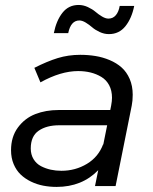

<svg xmlns="http://www.w3.org/2000/svg" viewBox="-20 -750 618 774"><path d="M446 0H363L376 -64Q310.5 3.5 208 3.5Q180.5 3.5 154.5 -1.5Q128.5 -6.5 104.8 -18Q81 -29.5 63.2 -46.5Q45.5 -63.5 35 -88.5Q24.5 -113.5 24.5 -144.5Q24.5 -198.5 52.2 -236Q80 -273.5 122.2 -290Q164.5 -306.5 216.5 -306.5H424.5L428 -324Q431.5 -342.5 431.5 -356Q431.5 -385 420 -406.5Q408.5 -428 388.5 -440Q368.5 -452 345 -457.8Q321.5 -463.5 295 -463.5Q225 -463.5 143 -418L118.5 -476.5Q169.5 -502.5 212.5 -515.8Q255.5 -529 303.5 -529Q335.5 -529 364.8 -524.2Q394 -519.5 422 -507.8Q450 -496 470.2 -478Q490.5 -460 502.8 -431.8Q515 -403.5 515 -368Q515 -343.5 511 -324ZM462.5 -726H521Q511 -676 485.5 -644.2Q460 -612.5 419 -612.5Q400 -612.5 381.8 -621Q363.5 -629.5 351.5 -640Q339.5 -650.5 325.5 -659Q311.5 -667.5 300 -667.5Q265.5 -667.5 255 -616.5H197Q207 -667 231.8 -698.5Q256.5 -730 297 -730Q316 -730 334.2 -721.5Q352.5 -713 364.8 -702.5Q377 -692 391.2 -683.5Q405.5 -675 417 -675Q435.5 -675 447 -688.8Q458.5 -702.5 462.5 -726ZM227.5 -61.5Q284 -61.5 330.5 -89.5Q377 -117.5 396 -169V-165.5L412 -245H218.5Q167.5 -245 135.8 -223Q104 -201 104 -151.5Q104 -127 115.2 -108.5Q126.5 -90 145.2 -80.2Q164 -70.5 184.5 -66Q205 -61.5 227.5 -61.5Z"/></svg>

Font: Argentum Sans Light
Style: Italic
Weight: 300
Italic angle: -11.3°
Designer: Julieta Ulanovsky (font), Owen Earl (portions from Jones font), Cristiano Sobral (main changes and remaster)
Foundry: Julieta Ulanovsky (font), Owen Earl (portions from Jones font), Cristiano Sobral (main changes and remaster)
Version: Version 3.127